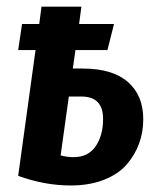

<svg xmlns="http://www.w3.org/2000/svg" viewBox="-20 -549 482 583"><path d="M231.9 -340.8Q321.8 -340.8 368.4 -300Q415 -259.3 415 -187Q415 -148.4 402.6 -113.8Q390.1 -79.1 365 -49.8Q339.8 -20.5 295.9 -3.2Q252 14.2 194.8 14.2Q115.7 14.2 35.2 -15.1L87.9 -397H35.2L46.9 -476.1H99.1L106 -528.8H227.1L220.2 -476.1H326.2L306.2 -397H209L201.2 -340.8ZM203.1 -71.8Q247.6 -71.8 270.3 -104.7Q293 -137.7 293 -188Q293 -255.9 227.1 -255.9H189L164.1 -77.1Q183.6 -71.8 203.1 -71.8Z"/></svg>

Font: Fira Sans Compressed Medium
Style: Italic
Weight: 500
Width: 3
Italic angle: -8°
Designer: Carrois Corporate & Edenspiekermann AG
Foundry: Carrois Corporate GbR & Edenspiekermann AG
Version: Version 4.203;PS 004.203;hotconv 1.0.88;makeotf.lib2.5.64775